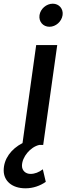

<svg xmlns="http://www.w3.org/2000/svg" viewBox="-105 -785 360 1040"><path d="M163 -640C197 -640 229 -668 234 -703C239 -737 215 -765 181 -765C146 -765 114 -737 109 -703C104 -668 128 -640 163 -640ZM-85 138C-85 195 -40 235 33 235C75 235 113 221 143 200L127 132C106 148 84 157 60 157C34 157 14 139 14 113C14 66 59 11 108 0H129L205 -541H91L17 -10C-45 22 -85 76 -85 138Z"/></svg>

Font: Mluvka SemiBold
Style: Italic
Weight: 600
Italic angle: -8°
Designer: Modified by Jiří Krblich, Original typeface by Gumpita Rahayu
Foundry: Gumpita Rahayu & Jiří Krblich
Version: Version 2.000;Glyphs 3.1.1 (3134)